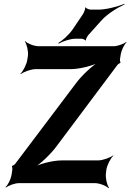

<svg xmlns="http://www.w3.org/2000/svg" viewBox="-20 -951 677 997"><path d="M277 -196 590 -614C592 -617 602 -624 604 -624L606 -628C604 -628 602 -639 603 -643L607 -669C610 -689 625 -720 637 -731L635 -733C623 -723 590 -711 570 -711H181C157 -711 122 -725 111 -737L109 -735C119 -722 128 -685 125 -661L122 -642C119 -618 100 -581 86 -568L88 -566C103 -578 141 -592 165 -592H346C394 -592 463 -610 498 -629L497 -633C463 -613 404 -560 371 -514L58 -99C56 -96 44 -89 42 -89V-85C44 -85 44 -73 44 -70L40 -43C37 -23 22 9 9 20L11 23C24 12 58 0 78 0H473C497 0 532 14 543 26L546 24C536 11 527 -26 530 -50L532 -68C535 -92 554 -129 568 -142L567 -144C552 -132 513 -118 489 -118H301C253 -118 185 -100 151 -81L152 -77C187 -97 244 -150 277 -196ZM411 -878 357 -798C338 -770 304 -740 283 -728L284 -724C305 -736 344 -750 373 -750H403C408 -750 422 -745 423 -741L426 -742C425 -747 433 -762 437 -767L506 -844C537 -879 593 -913 627 -928L626 -931C592 -917 531 -901 492 -901H450C443 -901 426 -908 424 -913L422 -912C424 -906 416 -885 411 -878Z"/></svg>

Font: Asimov
Style: EdgeNarIt
Weight: 500
Designer: Google
Version: Version 2.000980: 2014